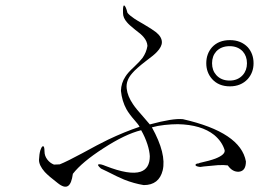

<svg xmlns="http://www.w3.org/2000/svg" viewBox="-20 -743 1040 714"><path d="M202.1 -131.8 180.7 -130.9Q166 -136.7 156.2 -149.4Q145.5 -163.1 145.5 -179.7Q145.5 -190.4 143.6 -196.3Q140.6 -201.2 137.7 -198.2Q133.8 -195.3 129.9 -183.6Q126 -169.9 125 -148.4Q125 -127.9 146.5 -103.5Q162.1 -86.9 194.3 -62.5Q219.7 -42 233.4 -51.8Q246.1 -60.5 251 -96.7Q285.2 -140.6 364.3 -191.4Q445.3 -244.1 504.9 -258.8Q519.5 -233.4 528.3 -206.1Q536.1 -181.6 537.1 -162.1Q537.1 -116.2 502.9 -104.5Q461.9 -90.8 372.1 -126Q353.5 -133.8 346.7 -131.8Q339.8 -129.9 355.5 -116.2L377.9 -105.5Q419.9 -84 441.4 -75.2Q478.5 -60.5 514.6 -54.7Q571.3 -54.7 585 -109.4Q599.6 -170.9 544.9 -269.5Q565.4 -275.4 591.8 -278.3Q619.1 -281.2 641.6 -281.2Q728.5 -279.3 776.4 -241.2Q805.7 -216.8 815.4 -184.6Q818.4 -168 781.2 -153.3Q760.7 -145.5 720.7 -136.7V-135.7Q706.1 -134.8 707 -128.9Q708 -124 724.6 -122.1L738.3 -124Q776.4 -127.9 791 -128.9Q814.5 -129.9 827.1 -127.9Q844.7 -102.5 869.1 -104.5Q894.5 -107.4 894.5 -142.6Q875 -251 660.2 -299.8Q623 -303.7 537.1 -280.3L513.7 -307.6Q486.3 -337.9 474.6 -355.5Q454.1 -385.7 451.2 -413.1Q447.3 -443.4 471.7 -470.7Q485.4 -487.3 523.4 -516.6Q552.7 -538.1 563.5 -549.8Q582 -569.3 582 -585.9Q582 -605.5 560.5 -623Q546.9 -633.8 513.7 -653.3Q489.3 -667 479.5 -673.8Q461.9 -685.5 454.1 -695.3Q447.3 -721.7 441.4 -722.7Q436.5 -722.7 437.5 -694.3Q437.5 -676.8 452.1 -660.2Q460 -650.4 483.4 -631.8Q504.9 -616.2 513.7 -605.5Q527.3 -589.8 528.3 -572.3Q524.4 -547.9 509.8 -527.3Q501 -515.6 478.5 -494.1Q455.1 -472.7 446.3 -458Q430.7 -434.6 429.7 -405.3Q433.6 -367.2 450.2 -336.9Q460 -319.3 480.5 -295.9Q488.3 -287.1 491.2 -283.2Q496.1 -277.3 499 -271.5Q443.4 -252.9 381.8 -223.6Q345.7 -206.1 287.1 -173.8Q252 -155.3 238.3 -148.4Q214.8 -136.7 202.1 -131.8ZM835 -421.9Q876 -421.9 901.4 -449.2Q922.9 -473.6 922.9 -507.8Q922.9 -543 901.4 -567.4Q876 -593.8 835 -593.8Q793 -593.8 768.6 -567.4Q747.1 -543 747.1 -507.8Q747.1 -473.6 768.6 -449.2Q793 -421.9 835 -421.9ZM834 -571.3Q864.3 -571.3 882.8 -551.8Q898.4 -534.2 898.4 -507.8Q898.4 -481.4 882.8 -463.9Q864.3 -443.4 834 -443.4Q802.7 -443.4 784.2 -463.9Q768.6 -481.4 768.6 -507.8Q768.6 -534.2 784.2 -551.8Q802.7 -571.3 834 -571.3Z"/></svg>

Font: BatangChe
Style: Regular
Weight: 400
Monospace: yes
Version: Version 2.21